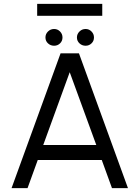

<svg xmlns="http://www.w3.org/2000/svg" viewBox="-20 -977 724 997"><path d="M294.5 -700H390L644.5 0H561.5L508.5 -146H176L123 0H40ZM204.5 -224H480L342 -602ZM261 -739.5Q242.5 -739.5 229.2 -751.8Q216 -764 216 -782.5Q216 -800.5 229.2 -813.5Q242.5 -826.5 261 -826.5Q279 -826.5 291.8 -813.5Q304.5 -800.5 304.5 -782.5Q304.5 -764 291.8 -751.8Q279 -739.5 261 -739.5ZM424.5 -739.5Q406 -739.5 392.8 -751.8Q379.5 -764 379.5 -782.5Q379.5 -800.5 392.8 -813.5Q406 -826.5 424.5 -826.5Q442.5 -826.5 455.2 -813.5Q468 -800.5 468 -782.5Q468 -764 455.2 -751.8Q442.5 -739.5 424.5 -739.5ZM173 -957H511V-895H173Z"/></svg>

Font: Urbanist
Style: Regular
Weight: 400
Designer: Corey Hu
Foundry: Corey Hu
Version: Version 1.330; ttfautohint (v1.8.4.7-5d5b)